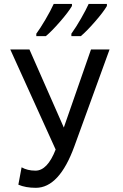

<svg xmlns="http://www.w3.org/2000/svg" viewBox="-20 -922 613 955"><path d="M524.9 -675.8 350.1 -194.8Q274.9 12.2 158.2 12.2Q107.4 12.2 71.3 -3.4L87.4 -89.8Q116.2 -73.2 156.7 -73.2Q215.8 -73.2 256.8 -178.2L31.2 -675.8H126.5L297.4 -287.6L432.6 -675.8ZM208 -742.2H160.6V-754.4Q178.2 -777.8 205.1 -823.2Q231.9 -868.7 247.1 -902.3H337.9V-892.1Q319.8 -861.3 278.1 -813.5Q236.3 -765.6 208 -742.2ZM381.8 -742.2H335V-754.4Q358.9 -787.6 383.5 -830.8Q408.2 -874 420.9 -902.3H511.7V-892.1Q493.7 -861.3 451.9 -813.5Q410.2 -765.6 381.8 -742.2Z"/></svg>

Font: Cadman
Style: Regular
Weight: 400
Designer: Paul James MIller
Foundry: High-Logic / Made with FontCreator
Version: Version 2.114;March 28, 2021;FontCreator 13.0.0.2683 64-bit